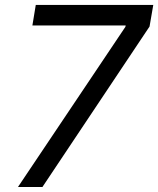

<svg xmlns="http://www.w3.org/2000/svg" viewBox="-20 -747 632 767"><path d="M51.8 0H149.5L577.4 -641L592.3 -727.3H122.9L109.4 -645.2H482.2L480.8 -639.6Z"/></svg>

Font: Margiela Sans Text
Style: Italic
Weight: 400
Italic angle: -9.39999°
Designer: Stefan Endress, Andreas Faust
Version: Version 1.100;FEAKit 1.0